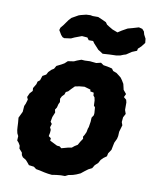

<svg xmlns="http://www.w3.org/2000/svg" viewBox="-83 -781 689 862"><g transform="rotate(10 261.5 -350.0)"><path d="M213 18 195 16 178 13 156 8 139 5 127 -4 104 -7 95 -18 86 -28 71 -37 65 -46 63 -57 49 -73 48 -86 41 -98 33 -107 34 -127 28 -139 25 -153 24 -166 23 -186 21 -209 35 -238 37 -265 42 -276 48 -296 43 -307 51 -325 63 -338 62 -351 74 -371 77 -383 87 -391 94 -412 110 -421 117 -434 129 -446 140 -453 148 -467 170 -478 182 -485 195 -497 222 -501 235 -507 254 -514 270 -513 293 -514 322 -511 343 -516 356 -507 375 -504 396 -499 403 -489 419 -483 431 -474 441 -466 449 -455 458 -440 462 -423 464 -414 478 -397 471 -382 483 -372 486 -360V-326L492 -309L483 -292L481 -270L486 -256L477 -225L476 -205L473 -192L464 -173L461 -159L457 -139L445 -121L442 -107L428 -97L417 -86L409 -71L395 -58L386 -43L370 -35L354 -23L339 -11L321 -3L306 2L286 6L272 13H253L232 15ZM234 -107 263 -115 280 -118 291 -127 304 -135 313 -151 323 -166 321 -175 327 -185 333 -198 336 -214 339 -222 343 -247 344 -266 352 -278 353 -288 351 -314 345 -321 344 -344 341 -358 335 -365 334 -378 318 -381 317 -389 289 -397 267 -395 246 -391 231 -376 220 -364 210 -359 206 -347 196 -337 190 -325 192 -310 187 -300 183 -284 176 -273 179 -260 170 -238 166 -216 173 -207 168 -191 173 -180 172 -166 169 -151 180 -143 179 -132 201 -121 213 -115 225 -114ZM311 -582 298 -596 291 -606H271L263 -617L238 -619L206 -607L191 -600L161 -596L153 -599L145 -608L133 -628L136 -639L149 -655L156 -665L166 -679L177 -691L207 -708L216 -711L240 -717L259 -718L270 -716H295L318 -706L333 -699L340 -689L351 -682L368 -672L392 -663L409 -674L434 -688L456 -694L483 -702L499 -698L508 -688L512 -674L521 -657L523 -638L509 -620L495 -607L493 -597L471 -588L447 -572L437 -569L422 -563L405 -560L374 -559L343 -557L331 -565L321 -571Z"/></g></svg>

Font: Winky Rough SemiBold
Style: Italic
Weight: 600
Italic angle: -8.97852°
Designer: Simon Atzbach
Foundry: typofactur
Version: Version 1.206; ttfautohint (v1.8.4.7-5d5b)